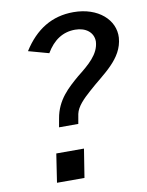

<svg xmlns="http://www.w3.org/2000/svg" viewBox="-85 -813 668 874"><g transform="rotate(-10 249.5 -376.0)"><path d="M127 -132 107 0H234L255 -132ZM249 -247 257 -292C264 -325 294 -355 329 -386C399 -450 492 -503 499 -602C504 -683 430 -752 315 -752C216 -752 139 -705 81 -613L175 -587C208 -643 252 -672 309 -672C358 -672 393 -645 393 -603C390 -544 339 -503 286 -461C236 -418 181 -371 167 -286L160 -247Z"/></g></svg>

Font: Cheyenne Sans Medium
Style: Italic
Weight: 500
Italic angle: -8.13011°
Designer: The Public Sans project authors (U.S. Web Design System), Libre Franklin designed by Pablo Impallari and Rodrigo Fuenzal
Foundry: The Cheyenne Sans Project Authors
Version: Version 2.007